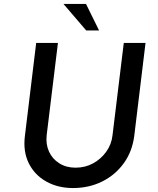

<svg xmlns="http://www.w3.org/2000/svg" viewBox="-20 -943 799 971"><path d="M216 -259Q211 -213 228 -176Q245 -139 280 -117Q315 -95 362 -95Q411 -95 451 -117Q491 -139 517.5 -176Q544 -213 549 -259L606 -726H716L659 -256Q649 -177 606 -117.5Q563 -58 496.5 -25Q430 8 349 8Q273 8 214 -25Q155 -58 125.5 -117.5Q96 -177 106 -256L163 -726H273ZM415 -923 481 -789H416L301 -923Z"/></svg>

Font: Josefin Sans Thin Medium
Style: Italic
Weight: 500
Italic angle: -7°
Version: Version 2.000